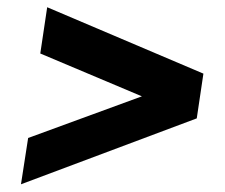

<svg xmlns="http://www.w3.org/2000/svg" viewBox="-20 -603 609 520"><path d="M36.8 -103.9 56.2 -229.3 364.3 -342.1 89.1 -458.1 107.8 -583.4 530.9 -403.6 512.9 -282.4Z"/></svg>

Font: Public Sans Thin
Style: Italic
Weight: 100
Italic angle: -8°
Designer: The Public Sans project authors (U.S. Web Design System). Libre Franklin designed by Pablo Impallari and Rodrigo Fuenzal
Version: Version 2.000